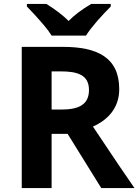

<svg xmlns="http://www.w3.org/2000/svg" viewBox="-20 -951 700 971"><path d="M430 -496C430 -419 374 -397 290 -397H241V-590H287C371 -590 430 -573 430 -496ZM583 -500C583 -661 471 -714 298 -714H90V0H241V-274H322L492 0H660C627 -47 557 -150 450 -311C523 -343 583 -403 583 -500ZM540 -918V-931H441C392 -902 354 -873 327 -845C300 -872 263 -901 215 -931H116V-918C155 -878 182 -847 200 -826C218 -805 232 -786 241 -771H415C443 -816 498 -876 540 -918Z"/></svg>

Font: Passageway
Style: Regular
Weight: 700
Foundry: Ascender Corporation
Version: Version 1.11